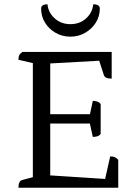

<svg xmlns="http://www.w3.org/2000/svg" viewBox="-20 -886 640 906"><path d="M67 0Q67 -16 71.5 -25Q76 -34 83 -36L150 -54L135 -38V-602L149 -585L67 -604Q67 -618 71 -626Q75 -634 86 -641H507V-515Q491 -515 482 -519Q473 -523 470 -532L445 -609L459 -600L206 -586L217 -599V-340L207 -347H416L403 -340L418 -410Q428 -410 438 -407Q448 -404 455 -395V-254Q448 -245 438 -242.5Q428 -240 418 -240L402 -312L416 -303H207L217 -312V-48L207 -59L486 -41L473 -28L500 -148Q514 -148 522.5 -144Q531 -140 538 -132V0ZM312 -713Q274 -713 242.5 -731Q211 -749 192.5 -779Q174 -809 174 -846Q174 -856 182.5 -861Q191 -866 204 -866Q208 -826 238.5 -799Q269 -772 312 -772Q356 -772 386 -799Q416 -826 420 -866Q434 -866 442.5 -861Q451 -856 451 -846Q451 -809 432 -779Q413 -749 381.5 -731Q350 -713 312 -713Z"/></svg>

Font: Pitagon Serif
Style: Regular
Weight: 400
Designer: Travis Tran
Foundry: Pitagon
Version: Version 1.000;gftools[0.9.26]